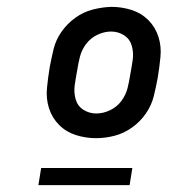

<svg xmlns="http://www.w3.org/2000/svg" viewBox="-20 -761 540 560"><path d="M92 -221 100 -271H366L358 -221ZM260 -358Q230 -358 201.5 -367Q173 -376 152.5 -396.5Q132 -417 123 -445Q114 -473 117 -504Q120 -535 125 -565Q130 -592 136.5 -618.5Q143 -645 159.5 -668.5Q176 -692 199.5 -709Q223 -726 250 -733Q277 -740 304 -741H305Q335 -741 363.5 -732Q392 -723 412.5 -702.5Q433 -682 442 -654Q451 -626 448 -595Q445 -564 440 -534Q435 -507 428.5 -480.5Q422 -454 405.5 -430Q389 -406 365 -389Q341 -372 314 -365Q287 -358 260 -358ZM261 -430Q281 -430 301 -439.5Q321 -449 334 -466.5Q347 -484 352 -504Q357 -524 360 -544Q364 -565 367 -586Q370 -607 364.5 -627Q359 -647 342 -658Q325 -669 304 -669Q284 -669 264 -659.5Q244 -650 231 -632.5Q218 -615 213 -595Q208 -575 205 -555Q201 -534 198 -513Q195 -492 200.5 -472Q206 -452 223 -441Q240 -430 261 -430Z"/></svg>

Font: Iosevka SS08
Style: Italic
Weight: 400
Italic angle: -10°
Monospace: yes
Designer: Belleve Invis
Foundry: Belleve Invis
Version: 2.1.0; ttfautohint (v1.8.2)